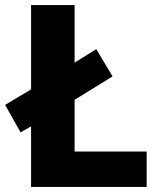

<svg xmlns="http://www.w3.org/2000/svg" viewBox="-26 -734 631 754"><path d="M96 0V-238L55 -214L-6 -322L96 -383V-714H267V-488L352 -541L416 -434L267 -342V-139H550V0Z"/></svg>

Font: Noto Sans Gujarati UI ExtraBold
Style: Regular
Weight: 800
Designer: Jelle Bosma - Monotype Design Team, Universal Thirst
Foundry: Monotype Imaging Inc.
Version: Version 2.106; ttfautohint (v1.8.4.7-5d5b)